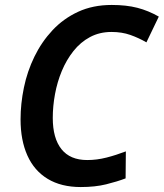

<svg xmlns="http://www.w3.org/2000/svg" viewBox="-20 -745 661 775"><path d="M306 10Q227 10 172.5 -23Q118 -56 90.5 -117.5Q63 -179 63 -263Q63 -326 76.5 -391.5Q90 -457 119 -516.5Q148 -576 192 -623Q236 -670 295.5 -697.5Q355 -725 431 -725Q490 -725 534.5 -713.5Q579 -702 621 -678L571 -574Q540 -592 506 -604Q472 -616 430 -616Q382 -616 343.5 -595.5Q305 -575 276.5 -539Q248 -503 229.5 -458.5Q211 -414 202 -365Q193 -316 193 -269Q193 -187 228 -143Q263 -99 332 -99Q371 -99 410 -109Q449 -119 488 -134L487 -25Q453 -12 408.5 -1Q364 10 306 10Z"/></svg>

Font: Noto Sans Display SemiBold
Style: Italic
Weight: 600
Italic angle: -12°
Designer: Monotype Design Team
Foundry: Monotype Imaging Inc.
Version: Version 2.003